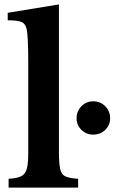

<svg xmlns="http://www.w3.org/2000/svg" viewBox="-20 -850 519 870"><path d="M247 -830V-164Q247 -111 252.5 -85Q258 -59 277 -50.5Q296 -42 334 -40V0H19V-40Q57 -42 76 -51.5Q95 -61 101.5 -85.5Q108 -110 108 -157V-570Q108 -628 106 -666Q104 -704 101 -717Q96 -742 78.5 -750Q61 -758 15 -758V-792ZM327 -314Q327 -346 349 -368.5Q371 -391 402 -391Q435 -391 457 -368.5Q479 -346 479 -314Q479 -283 457 -261.5Q435 -240 402 -240Q371 -240 349 -261.5Q327 -283 327 -314Z"/></svg>

Font: Libre Baskerville
Style: Bold
Weight: 700
Designer: Pablo Impallari, Rodrigo Fuenzalida
Foundry: Pablo Impallari, Rodrigo Fuenzalida
Version: Version 1.051; ttfautohint (v1.8.4.7-5d5b)